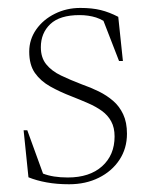

<svg xmlns="http://www.w3.org/2000/svg" viewBox="-20 -466 392 496"><path d="M187.5 -445.5Q218 -445.5 240.2 -440Q262.5 -434.5 285.5 -422.5L297.5 -308.5H287.5L242.5 -424.5L271.5 -395.5Q248 -414.5 228.2 -420.8Q208.5 -427 185.5 -427Q134.5 -427 110 -403.8Q85.5 -380.5 85.5 -344Q85.5 -317 99.5 -299.8Q113.5 -282.5 137.5 -271Q161.5 -259.5 191.5 -248Q214.5 -240 235.2 -229.8Q256 -219.5 272.2 -205.5Q288.5 -191.5 298.2 -170.8Q308 -150 308 -120.5Q308 -82.5 288.5 -53Q269 -23.5 235.2 -6.8Q201.5 10 158.5 10Q126.5 10 100.5 5.2Q74.5 0.5 53.5 -8L41 -129.5H50.5L95 -7L66.5 -29.5Q77 -23 90.5 -17.8Q104 -12.5 120 -10Q136 -7.5 155 -7.5Q211.5 -7.5 243.8 -36.5Q276 -65.5 276 -113.5Q276 -136.5 267.2 -152.5Q258.5 -168.5 243.2 -179.5Q228 -190.5 208 -199.2Q188 -208 165 -217Q135 -228.5 110 -242.5Q85 -256.5 70.2 -277.5Q55.5 -298.5 55.5 -332.5Q55.5 -364 73.5 -389.8Q91.5 -415.5 121.8 -430.5Q152 -445.5 187.5 -445.5Z"/></svg>

Font: Newsreader 24pt ExtraLight
Style: Regular
Weight: 250
Designer: Hugues Gentile
Foundry: Production Type
Version: Version 1.003